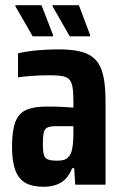

<svg xmlns="http://www.w3.org/2000/svg" viewBox="-20 -707 469 735"><path d="M146 8Q103 8 76.5 -7.5Q50 -23 38 -57Q26 -91 26 -145Q26 -207 39 -240.5Q52 -274 81 -286.5Q110 -299 158 -299Q168 -299 179.5 -299Q191 -299 204 -298.5Q217 -298 231 -297Q245 -296 261 -295V-322Q261 -357 257 -376.5Q253 -396 243 -405Q233 -414 214 -416.5Q195 -419 165 -419Q148 -419 129.5 -418Q111 -417 91 -415.5Q71 -414 49 -411V-503Q85 -511 123.5 -514.5Q162 -518 202 -518Q248 -518 280 -511.5Q312 -505 332.5 -490Q353 -475 364 -451Q375 -427 379.5 -393.5Q384 -360 384 -314V0H268L264 -63H256Q246 -37 230.5 -21.5Q215 -6 193.5 1Q172 8 146 8ZM197 -92Q211 -92 221 -94Q231 -96 238.5 -102.5Q246 -109 251 -119Q256 -131 258.5 -150.5Q261 -170 261 -194V-224H194Q172 -224 161 -218.5Q150 -213 147 -198Q144 -183 144 -156Q144 -130 147.5 -116Q151 -102 162.5 -97Q174 -92 197 -92ZM325 -568H247L181 -683V-687H282L325 -573ZM183 -568H105L39 -683V-687H139L183 -573Z"/></svg>

Font: Saira Condensed
Style: Bold
Weight: 700
Width: 3
Designer: Hector Gatti with collaboration of the Omnibus-Type team
Foundry: Omnibus-Type
Version: Version 1.101